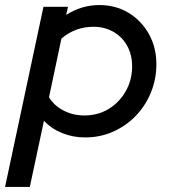

<svg xmlns="http://www.w3.org/2000/svg" viewBox="-59 -536 674 760"><path d="M-39 204 113 -509H210L203 -477Q264 -516 334 -516Q399 -516 449.5 -485.5Q500 -455 530 -402Q560 -349 560 -282Q560 -222 538 -169Q516 -116 477.5 -76.5Q439 -37 388 -14.5Q337 8 278 8Q230 8 187.5 -9Q145 -26 115 -58L59 204ZM275 -79Q329 -79 371.5 -105Q414 -131 439 -175.5Q464 -220 464 -273Q464 -319 444.5 -354.5Q425 -390 390 -410Q355 -430 311 -430Q275 -430 242.5 -418Q210 -406 184 -383L135 -151Q155 -118 192.5 -98.5Q230 -79 275 -79Z"/></svg>

Font: Red Hat Display SemiBold
Style: Italic
Weight: 600
Italic angle: -12°
Designer: Pentagram, MCKL
Foundry: Pentagram, MCKL
Version: Version 1.023